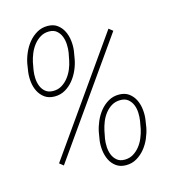

<svg xmlns="http://www.w3.org/2000/svg" viewBox="-109 -809 805 907"><g transform="rotate(-15 293.5 -355.5)"><path d="M68.8 -574.2Q73.7 -599.6 85 -625.5Q96.2 -651.4 113.5 -672.6Q130.9 -693.8 154.3 -707.5Q177.7 -721.2 206.5 -721.2Q235.8 -721.2 254.6 -707Q273.4 -692.9 283.9 -671.4Q294.4 -649.9 297.4 -623.8Q300.3 -597.7 296.9 -574.2L290.5 -536.6Q286.1 -511.7 274.9 -485.8Q263.7 -460 246.6 -438.7Q229.5 -417.5 206.3 -404.1Q183.1 -390.6 154.8 -390.6Q125.5 -390.6 106.2 -404.5Q86.9 -418.5 76.2 -439.7Q65.4 -460.9 62.5 -486.8Q59.6 -512.7 63 -536.6ZM89.4 -536.6Q86.4 -518.1 87.4 -497.3Q88.4 -476.6 95.5 -458.7Q102.5 -440.9 116.9 -429.2Q131.3 -417.5 154.8 -417.5Q178.2 -417.5 196.5 -428.7Q214.8 -439.9 228.5 -457.3Q242.2 -474.6 251 -495.6Q259.8 -516.6 263.7 -536.6L271 -574.2Q273.9 -592.3 272.9 -613.3Q272 -634.3 265.1 -652.1Q258.3 -669.9 244.1 -682.1Q230 -694.3 206.5 -694.3Q183.1 -694.3 164.6 -683.1Q146 -671.9 132.1 -654.3Q118.2 -636.7 109.4 -615.5Q100.6 -594.2 96.2 -574.2ZM311.5 -174.3Q316.4 -199.2 327.6 -225.3Q338.9 -251.5 356 -272.5Q373 -293.5 396.2 -307.1Q419.4 -320.8 448.2 -320.8Q477.5 -320.8 496.6 -306.9Q515.6 -293 526.4 -271.5Q537.1 -250 540 -224.1Q543 -198.2 539.6 -174.3L533.7 -136.2Q528.8 -111.3 517.6 -85.2Q506.3 -59.1 489 -38.1Q471.7 -17.1 448.5 -3.4Q425.3 10.3 396.5 10.3Q367.7 10.3 348.4 -3.7Q329.1 -17.6 318.6 -39.1Q308.1 -60.5 304.9 -86.4Q301.8 -112.3 305.2 -136.2ZM331.5 -136.2Q328.6 -117.7 329.6 -96.9Q330.6 -76.2 337.6 -58.3Q344.7 -40.5 358.9 -28.6Q373 -16.6 396.5 -16.6Q419.9 -16.6 438.5 -27.8Q457 -39.1 470.7 -56.4Q484.4 -73.7 493.2 -95Q502 -116.2 506.3 -136.2L513.2 -174.3Q516.1 -192.9 515.4 -213.9Q514.6 -234.9 507.6 -252.4Q500.5 -270 486.3 -282Q472.2 -293.9 448.2 -293.9Q424.8 -293.9 406.2 -283Q387.7 -272 374 -254.6Q360.4 -237.3 351.8 -216.1Q343.3 -194.8 338.9 -174.3ZM111.3 -64.5 91.8 -80.1 481.9 -634.3 501.5 -618.7Z"/></g></svg>

Font: TypoPRO Roboto Mono
Style: Italic
Weight: 250
Designer: Google
Version: Version 2.000986; 2015; ttfautohint (v1.3)